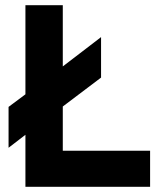

<svg xmlns="http://www.w3.org/2000/svg" viewBox="-20 -720 608 740"><path d="M78 0V-200.5L13 -150.5V-308L78 -356.5V-700H222V-464L369.5 -577V-421L222 -309.5V-139H558.5V0Z"/></svg>

Font: Overpass ExtraBold
Style: Regular
Weight: 800
Designer: Delve Withrington, Dave Bailey, Thomas Jockin
Foundry: Delve Fonts LLC
Version: Version 4.000; ttfautohint (v1.8.3)